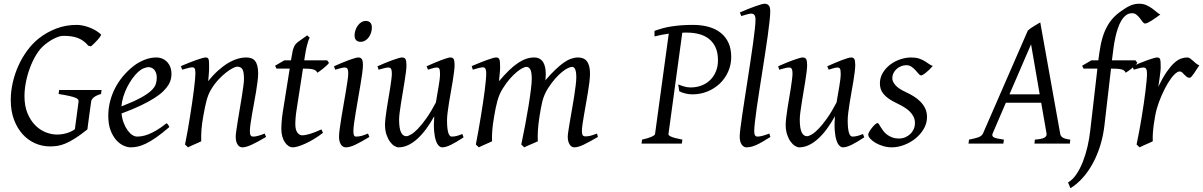

<svg xmlns="http://www.w3.org/2000/svg" viewBox="-20 -762 6385 1019"><path d="M516.1 -263.2Q489.7 -255.4 477.5 -244.9Q465.3 -234.4 463.9 -223.1Q461.9 -210 459 -188.7Q456.1 -167.5 453.1 -145.5Q450.2 -123.5 447.5 -104Q444.8 -84.5 443.8 -75.2Q406.7 -45.4 378.4 -27.6Q350.1 -9.8 327.1 -0.2Q304.2 9.3 284.4 12.2Q264.6 15.1 245.1 15.1Q204.6 15.1 167 -1.2Q129.4 -17.6 100.6 -49.1Q71.8 -80.6 54.4 -126.5Q37.1 -172.4 37.1 -231Q37.1 -277.3 47.9 -324.5Q58.6 -371.6 78.4 -414.8Q98.1 -458 125.5 -494.9Q152.8 -531.7 186 -558.1Q227.5 -590.8 278.3 -610.4Q329.1 -629.9 387.2 -629.9Q401.9 -629.9 418.9 -626.5Q436 -623 453.1 -616.7Q470.2 -610.4 486.3 -601.1Q502.4 -591.8 515.1 -580.1Q518.1 -577.6 512.7 -569.3Q507.3 -561 498.5 -551Q489.7 -541 479.7 -531.2Q469.7 -521.5 462.9 -516.1L449.2 -519Q436.5 -534.2 422.4 -544.4Q408.2 -554.7 391.8 -560.8Q375.5 -566.9 356.7 -569.3Q337.9 -571.8 315.9 -571.8Q297.4 -571.8 270.8 -559.1Q244.1 -546.4 217.8 -524.9Q192.9 -504.9 173.1 -472.7Q153.3 -440.4 139.2 -402.6Q125 -364.7 117.4 -325.4Q109.9 -286.1 109.9 -252Q109.9 -199.7 125.7 -161.4Q141.6 -123 166.5 -97.7Q191.4 -72.3 222.2 -60.1Q252.9 -47.9 283.2 -47.9Q309.6 -47.9 335 -55.7Q360.4 -63.5 377.4 -76.2L397 -223.1Q397.5 -228 395 -232.9Q392.6 -237.8 381.6 -242.7Q370.6 -247.6 349.1 -252.4Q327.6 -257.3 291 -263.2L293.9 -284.2H519Z M714.8 -381.8Q698.7 -367.2 683.3 -346.2Q668 -325.2 655.5 -300.8Q643.1 -276.4 634.8 -249.8Q626.5 -223.1 624.5 -197.3Q688.5 -222.2 725.8 -242.4Q763.2 -262.7 782.2 -280.8Q801.3 -298.8 806.6 -315.4Q812 -332 812 -349.1Q812 -364.3 808.1 -375.2Q804.2 -386.2 797.9 -392.8Q791.5 -399.4 783.4 -402.6Q775.4 -405.8 767.1 -405.8Q759.3 -405.8 744.1 -400.1Q729 -394.5 714.8 -381.8ZM890.1 -371.1Q890.1 -357.4 887 -342.3Q883.8 -327.1 873.8 -311Q863.8 -294.9 845.9 -277.3Q828.1 -259.8 798.6 -241Q769 -222.2 726.6 -201.9Q684.1 -181.6 625 -159.7Q627.9 -132.3 636.5 -109.9Q645 -87.4 656.5 -71.3Q668 -55.2 681.4 -46.1Q694.8 -37.1 708 -37.1Q718.3 -37.1 732.9 -39.3Q747.6 -41.5 766.8 -48.8Q786.1 -56.2 810.3 -70.3Q834.5 -84.5 863.8 -107.9Q869.1 -105 873.3 -98.4Q877.4 -91.8 878.9 -87.9Q838.9 -53.2 808.1 -32Q777.3 -10.7 753.2 0.7Q729 12.2 709.7 16.1Q690.4 20 672.9 20Q656.7 20 636.2 11Q615.7 2 597.7 -17.8Q579.6 -37.6 567.1 -69.6Q554.7 -101.6 554.7 -147.9Q554.7 -186 564 -222.9Q573.2 -259.8 590.6 -293.7Q607.9 -327.6 633.3 -357.9Q658.7 -388.2 690.9 -413.1Q702.1 -421.9 716.3 -429.9Q730.5 -438 745.8 -444.1Q761.2 -450.2 777.1 -453.6Q793 -457 808.1 -457Q829.1 -457 844.5 -449.5Q859.9 -441.9 870.1 -429.7Q880.4 -417.5 885.3 -402.1Q890.1 -386.7 890.1 -371.1Z M1392.1 -35.2Q1347.7 -8.8 1316.7 5.6Q1285.6 20 1267.1 20Q1250 20 1240.5 4.6Q1231 -10.7 1231 -37.1Q1231 -45.9 1234.1 -68.6Q1237.3 -91.3 1242.2 -121.6Q1247.1 -151.9 1252.9 -186Q1258.8 -220.2 1263.7 -251Q1268.6 -281.7 1271.7 -306.2Q1274.9 -330.6 1274.9 -341.8Q1274.9 -378.9 1267.1 -393.6Q1259.3 -408.2 1237.8 -408.2Q1231.4 -408.2 1215.6 -400.4Q1199.7 -392.6 1179.7 -377Q1159.7 -361.3 1137.9 -337.9Q1116.2 -314.5 1098.1 -283.2Q1084.5 -259.8 1075.9 -227.1Q1067.4 -194.3 1059.1 -147Q1051.3 -103.5 1049.1 -72.3Q1046.9 -41 1047.9 -12.2Q1041.5 -8.8 1032 -4.6Q1022.5 -0.5 1012.5 3.9Q1002.4 8.3 993.2 12.5Q983.9 16.6 978 20L961.9 4.9Q968.8 -27.3 975.3 -64.9Q981.9 -102.5 988 -140.4Q994.1 -178.2 999.5 -215.1Q1004.9 -252 1008.8 -283Q1012.7 -314 1014.9 -337.4Q1017.1 -360.8 1017.1 -372.1Q1017.1 -383.3 1015.9 -389.9Q1014.6 -396.5 1012.5 -399.7Q1010.3 -402.8 1006.8 -403.8Q1003.4 -404.8 999 -404.8Q994.6 -404.8 986.1 -402.8Q977.5 -400.9 968.8 -398.4Q958.5 -395.5 946.8 -392.1L939.9 -411.1Q960.4 -419.9 981.2 -428.2Q1002 -436.5 1020 -442.9Q1038.1 -449.2 1051.5 -453.1Q1064.9 -457 1070.8 -457Q1077.6 -457 1081.5 -454.8Q1085.4 -452.6 1087.2 -446.8Q1088.9 -440.9 1089.4 -430.2Q1089.8 -419.4 1089.8 -401.9Q1089.8 -396.5 1089.4 -387.2Q1088.9 -377.9 1088.1 -367.4Q1087.4 -356.9 1086.4 -346.9Q1085.4 -336.9 1085 -331.1Q1111.3 -364.3 1138.2 -388.2Q1165 -412.1 1190.9 -427.5Q1216.8 -442.9 1241 -450Q1265.1 -457 1287.1 -457Q1302.2 -457 1314.2 -452.6Q1326.2 -448.2 1334 -438.2Q1341.8 -428.2 1345.9 -411.9Q1350.1 -395.5 1350.1 -372.1Q1350.1 -355 1346.9 -329.6Q1343.8 -304.2 1338.9 -274.7Q1334 -245.1 1328.1 -213.9Q1322.3 -182.6 1317.4 -154.3Q1312.5 -126 1309.3 -102.8Q1306.2 -79.6 1306.2 -65.9Q1306.2 -49.3 1310.5 -43.2Q1314.9 -37.1 1323.7 -37.1Q1335 -37.1 1349.6 -41Q1364.3 -44.9 1384.8 -53.2Z M1694.3 -57.1Q1670.4 -38.6 1646.5 -24.2Q1622.6 -9.8 1601.1 0Q1579.6 9.8 1562.3 14.9Q1544.9 20 1534.2 20Q1522 20 1511 12.7Q1500 5.4 1491.5 -7.6Q1482.9 -20.5 1478 -38.6Q1473.1 -56.6 1473.1 -78.1Q1473.1 -87.4 1473.6 -96.7Q1474.1 -106 1474.9 -116Q1475.6 -126 1476.8 -137.2Q1478 -148.4 1480 -162.1L1517.6 -397.9H1447.3L1439.9 -413.1L1489.3 -441.9H1524.4L1527.3 -459Q1530.3 -479 1533.4 -492.2Q1536.6 -505.4 1540.8 -514.2Q1544.9 -522.9 1549.8 -528.6Q1554.7 -534.2 1561 -539.1L1610.4 -574.2L1624 -562Q1620.6 -557.6 1616.7 -546.4Q1613.3 -536.6 1608.6 -518.6Q1604 -500.5 1599.1 -470.2L1594.7 -441.9H1716.3L1726.1 -428.2Q1721.2 -421.4 1712.6 -413.3Q1704.1 -405.3 1694.8 -397.9Q1685.5 -390.6 1677 -384.5Q1668.5 -378.4 1664.1 -376Q1661.1 -382.8 1656 -387Q1650.9 -391.1 1642.1 -393.6Q1633.3 -396 1620.4 -397Q1607.4 -397.9 1589.4 -397.9H1587.9L1553.2 -173.8Q1551.8 -164.6 1550.5 -154.1Q1549.3 -143.6 1548.6 -134Q1547.9 -124.5 1547.6 -116.2Q1547.4 -107.9 1547.4 -103Q1547.4 -72.8 1558.3 -58.3Q1569.3 -43.9 1583 -43.9Q1600.1 -43.9 1624.8 -51.3Q1649.4 -58.6 1686 -75.2Z M1940.4 -35.2Q1917.5 -21.5 1899.2 -11.2Q1880.9 -1 1865.7 6.1Q1850.6 13.2 1838.4 16.6Q1826.2 20 1815.4 20Q1798.8 20 1789.1 4.6Q1779.3 -10.7 1779.3 -37.1Q1779.3 -51.8 1783 -78.9Q1786.6 -106 1792 -138.9Q1797.4 -171.9 1803.7 -207.8Q1810.1 -243.7 1815.4 -276.1Q1820.8 -308.6 1824.5 -333.7Q1828.1 -358.9 1828.1 -371.1Q1828.1 -382.3 1826.7 -388.9Q1825.2 -395.5 1822.8 -398.7Q1820.3 -401.9 1816.4 -402.8Q1812.5 -403.8 1808.1 -403.8Q1804.2 -403.8 1796.1 -402.1Q1788.1 -400.4 1779.8 -397.9Q1770.5 -395.5 1759.3 -392.1L1752.4 -410.2Q1772.9 -419.4 1793.2 -428Q1813.5 -436.5 1831.1 -442.9Q1848.6 -449.2 1861.8 -453.1Q1875 -457 1881.3 -457Q1895 -457 1900.6 -447.8Q1906.2 -438.5 1906.2 -416Q1906.2 -401.9 1902.6 -374.3Q1898.9 -346.7 1893.1 -312.5Q1887.2 -278.3 1880.9 -241Q1874.5 -203.6 1868.7 -169.4Q1862.8 -135.3 1859.1 -107.7Q1855.5 -80.1 1855.5 -65.9Q1855.5 -50.8 1858.6 -43.9Q1861.8 -37.1 1870.1 -37.1Q1885.3 -37.1 1899.2 -41Q1913.1 -44.9 1933.1 -53.2ZM1953.6 -616.2Q1953.6 -602.5 1949.5 -589.1Q1945.3 -575.7 1937.5 -564.7Q1929.7 -553.7 1918.5 -546.9Q1907.2 -540 1893.6 -540Q1878.4 -540 1870.1 -548.8Q1861.8 -557.6 1861.8 -574.2Q1861.8 -587.4 1866.2 -600.8Q1870.6 -614.3 1878.4 -625.5Q1886.2 -636.7 1897.2 -643.8Q1908.2 -650.9 1921.9 -650.9Q1937 -650.9 1945.3 -641.8Q1953.6 -632.8 1953.6 -616.2Z M2440.4 -33.2Q2400.9 -6.8 2373.3 6.6Q2345.7 20 2327.1 20Q2317.9 20 2308.8 11.5Q2299.8 2.9 2293.2 -16.6Q2286.6 -36.1 2283.9 -67.6Q2281.2 -99.1 2284.7 -145Q2264.6 -108.9 2242.4 -78.6Q2220.2 -48.3 2196.3 -26.4Q2172.4 -4.4 2147 7.8Q2121.6 20 2095.2 20Q2085.4 20 2073 12.5Q2060.5 4.9 2049.6 -10.3Q2038.6 -25.4 2031 -47.9Q2023.4 -70.3 2023.4 -100.1Q2023.4 -114.7 2026.1 -137.2Q2028.8 -159.7 2032.7 -185.5Q2036.6 -211.4 2041.5 -239.3Q2046.4 -267.1 2050.3 -292.5Q2054.2 -317.9 2056.9 -338.4Q2059.6 -358.9 2059.6 -371.1Q2059.6 -382.3 2058.1 -388.9Q2056.6 -395.5 2054 -398.7Q2051.3 -401.9 2047.6 -402.8Q2043.9 -403.8 2039.6 -403.8Q2035.2 -403.8 2026.9 -402.1Q2018.6 -400.4 2010.3 -397.9Q2000.5 -395.5 1989.3 -392.1L1983.4 -410.2Q2003.9 -419.4 2024.7 -428Q2045.4 -436.5 2063 -442.9Q2080.6 -449.2 2094 -453.1Q2107.4 -457 2113.3 -457Q2127.4 -457 2132.3 -447.8Q2137.2 -438.5 2137.2 -416Q2137.2 -401.9 2134.3 -378.9Q2131.3 -356 2127 -328.6Q2122.6 -301.3 2117.7 -272Q2112.8 -242.7 2108.4 -215.3Q2104 -188 2101.1 -165Q2098.1 -142.1 2098.1 -127.9Q2098.1 -81.1 2108.2 -60.1Q2118.2 -39.1 2136.2 -39.1Q2146 -39.1 2162.1 -48.6Q2178.2 -58.1 2198.7 -79.3Q2219.2 -100.6 2243.4 -134.8Q2267.6 -168.9 2293.5 -218.3Q2296.9 -239.3 2300.5 -260.5Q2304.2 -281.7 2307.6 -301.5Q2311 -321.3 2313.2 -339.1Q2315.4 -356.9 2315.4 -371.1Q2315.4 -382.3 2314.2 -388.9Q2313 -395.5 2310.5 -398.7Q2308.1 -401.9 2304.9 -402.8Q2301.8 -403.8 2297.4 -403.8Q2293 -403.8 2285.4 -402.1Q2277.8 -400.4 2270 -397.9Q2261.2 -395.5 2251.5 -392.1L2244.1 -410.2Q2264.6 -419.4 2284.7 -428Q2304.7 -436.5 2321.5 -442.9Q2338.4 -449.2 2351.1 -453.1Q2363.8 -457 2370.1 -457Q2383.8 -457 2388.2 -447.8Q2392.6 -438.5 2392.6 -416Q2392.6 -401.9 2389.6 -379.2Q2386.7 -356.4 2382.3 -329.3Q2377.9 -302.2 2372.6 -272.7Q2367.2 -243.2 2362.8 -215.6Q2358.4 -188 2355.5 -164.1Q2352.5 -140.1 2352.5 -124Q2352.5 -79.6 2358.9 -58.3Q2365.2 -37.1 2377.4 -37.1Q2390.1 -37.1 2403.1 -40.3Q2416 -43.5 2433.6 -50.8Z M3153.3 -35.2Q3107.9 -8.8 3078.1 5.6Q3048.3 20 3027.3 20Q3013.2 20 3003.2 4.6Q2993.2 -10.7 2993.2 -37.1Q2993.2 -45.9 2996.6 -67.9Q3000 -89.8 3004.9 -119.4Q3009.8 -148.9 3015.9 -182.6Q3022 -216.3 3026.9 -248.3Q3031.7 -280.3 3035.2 -307.6Q3038.6 -335 3038.6 -351.1Q3038.6 -381.3 3032.5 -394.3Q3026.4 -407.2 3017.6 -407.2Q3008.3 -407.2 2994.1 -400.6Q2980 -394 2962.9 -380.1Q2945.8 -366.2 2926.5 -344.5Q2907.2 -322.8 2888.2 -293Q2877.4 -275.9 2870.4 -259.3Q2863.3 -242.7 2858.6 -224.9Q2854 -207 2850.6 -187.3Q2847.2 -167.5 2843.3 -144Q2836.4 -99.6 2834.7 -67.9Q2833 -36.1 2834.5 -12.2Q2827.6 -8.8 2817.9 -4.6Q2808.1 -0.5 2797.9 3.9Q2787.6 8.3 2778.1 12.5Q2768.6 16.6 2762.2 20L2746.6 4.9Q2757.3 -44.9 2767.3 -98.6Q2777.3 -152.3 2785.2 -200.4Q2793 -248.5 2797.6 -286.1Q2802.2 -323.7 2802.2 -341.8Q2802.2 -378.9 2794.7 -393.1Q2787.1 -407.2 2773.4 -407.2Q2767.1 -407.2 2753.9 -400.9Q2740.7 -394.5 2723.6 -380.6Q2706.5 -366.7 2687.3 -345.2Q2668 -323.7 2649.4 -293.9Q2639.2 -278.3 2632.1 -261.7Q2625 -245.1 2619.9 -226.8Q2614.7 -208.5 2610.6 -188Q2606.4 -167.5 2602.5 -144Q2594.7 -99.6 2592.5 -67.6Q2590.3 -35.6 2591.3 -12.2Q2585 -8.8 2575.4 -4.6Q2565.9 -0.5 2555.9 3.9Q2545.9 8.3 2536.6 12.5Q2527.3 16.6 2521.5 20L2505.4 4.9Q2512.2 -29.3 2518.8 -66.7Q2525.4 -104 2531.5 -141.1Q2537.6 -178.2 2543 -213.6Q2548.3 -249 2552.2 -279.3Q2556.2 -309.6 2558.3 -333.3Q2560.5 -356.9 2560.5 -371.1Q2560.5 -382.3 2559.1 -388.9Q2557.6 -395.5 2554.9 -399.2Q2552.2 -402.8 2548.8 -403.8Q2545.4 -404.8 2541.5 -404.8Q2536.6 -404.8 2528.1 -402.8Q2519.5 -400.9 2510.7 -398.4Q2500.5 -395.5 2489.3 -392.1L2483.4 -411.1Q2503.9 -419.9 2524.4 -428.2Q2544.9 -436.5 2562.5 -442.9Q2580.1 -449.2 2593.3 -453.1Q2606.4 -457 2612.3 -457Q2619.6 -457 2624 -454.6Q2628.4 -452.1 2630.6 -446Q2632.8 -439.9 2633.5 -429Q2634.3 -418 2634.3 -400.9Q2634.3 -395.5 2633.5 -387.5Q2632.8 -379.4 2632.1 -369.9Q2631.3 -360.4 2630.1 -350.1Q2628.9 -339.8 2628.4 -331.1Q2657.2 -365.2 2682.4 -389.4Q2707.5 -413.6 2730.2 -428.5Q2752.9 -443.4 2773.7 -450.2Q2794.4 -457 2814.5 -457Q2832.5 -457 2844.7 -449.7Q2856.9 -442.4 2863.8 -430.2Q2870.6 -418 2873.5 -402.6Q2876.5 -387.2 2876.5 -371.1Q2876.5 -361.8 2876 -354.2Q2875.5 -346.7 2874.5 -335.9Q2902.8 -368.7 2926.8 -391.6Q2950.7 -414.6 2971.4 -429.2Q2992.2 -443.8 3011 -450.4Q3029.8 -457 3048.3 -457Q3062.5 -457 3074.2 -452.4Q3085.9 -447.8 3094.2 -437.5Q3102.5 -427.2 3106.9 -410.9Q3111.3 -394.5 3111.3 -371.1Q3111.3 -352.5 3108.2 -326.4Q3105 -300.3 3100.1 -271Q3095.2 -241.7 3089.8 -210.9Q3084.5 -180.2 3079.6 -152.6Q3074.7 -125 3071.5 -102.3Q3068.4 -79.6 3068.4 -65.9Q3068.4 -49.3 3073.2 -43.7Q3078.1 -38.1 3086.4 -38.1Q3100.6 -38.1 3114.5 -41.7Q3128.4 -45.4 3148.4 -53.2Z M3860.8 -460Q3860.8 -418.5 3844.7 -382.1Q3828.6 -345.7 3800.5 -318.8Q3772.5 -292 3734.9 -276.6Q3697.3 -261.2 3654.8 -261.2Q3636.2 -261.2 3617.2 -265.9Q3598.1 -270.5 3585 -277.8L3579.6 -314Q3596.2 -307.1 3612.5 -302.5Q3628.9 -297.9 3644.5 -297.9Q3676.8 -297.9 3703.6 -308.3Q3730.5 -318.8 3749.8 -337.9Q3769 -356.9 3779.8 -383.5Q3790.5 -410.2 3790.5 -441.9Q3790.5 -482.9 3777.3 -511Q3764.2 -539.1 3741.7 -556.4Q3719.2 -573.7 3689.5 -581.3Q3659.7 -588.9 3627 -588.9H3613.8Q3607.4 -588.9 3601.1 -588.4L3527.8 -50.8Q3526.9 -47.9 3529.8 -44.4Q3532.7 -41 3541 -37.1Q3549.3 -33.2 3564 -29.3Q3578.6 -25.4 3601.6 -21L3598.6 0H3384.8L3387.7 -21Q3418.5 -27.8 3437 -35.9Q3455.6 -43.9 3456.5 -50.8L3529.3 -583.5Q3512.2 -581.1 3493.7 -577.6Q3475.1 -574.2 3453.6 -568.8V-598.1Q3474.1 -605.5 3495.8 -611.6Q3517.6 -617.7 3542.5 -621.6Q3567.4 -625.5 3595.9 -627.7Q3624.5 -629.9 3657.7 -629.9Q3704.6 -629.9 3742.2 -619.1Q3779.8 -608.4 3806.2 -586.9Q3832.5 -565.4 3846.7 -533.7Q3860.8 -502 3860.8 -460Z M4068.8 -35.2Q4044.9 -20 4026.6 -9.5Q4008.3 1 3993.4 7.6Q3978.5 14.2 3965.8 17.1Q3953.1 20 3940.9 20Q3927.2 20 3916.5 5.4Q3905.8 -9.3 3905.8 -38.1Q3905.8 -50.3 3909.4 -79.6Q3913.1 -108.9 3918.9 -149.4Q3924.8 -189.9 3932.4 -238.5Q3939.9 -287.1 3947.8 -337.9Q3955.6 -388.7 3963.1 -438.5Q3970.7 -488.3 3976.6 -531.2Q3982.4 -574.2 3986.1 -607.2Q3989.7 -640.1 3989.7 -657.2Q3989.7 -668.5 3987.5 -675Q3985.4 -681.6 3981.9 -684.8Q3978.5 -688 3973.9 -689Q3969.2 -689.9 3964.8 -689.9Q3960.9 -689.9 3952.4 -687.7Q3943.8 -685.5 3935.5 -683.1Q3925.8 -680.2 3914.1 -676.8L3906.7 -695.8Q3927.2 -705.1 3948 -713.4Q3968.8 -721.7 3986.6 -728Q4004.4 -734.4 4018.1 -738.3Q4031.7 -742.2 4038.1 -742.2Q4051.8 -742.2 4059.8 -733.4Q4067.9 -724.6 4067.9 -702.1Q4067.9 -683.1 4064.2 -649.4Q4060.5 -615.7 4054.7 -572.5Q4048.8 -529.3 4041 -479.7Q4033.2 -430.2 4025.4 -379.4Q4017.6 -328.6 4009.8 -279.5Q4002 -230.5 3996.1 -188.5Q3990.2 -146.5 3986.6 -114.5Q3982.9 -82.5 3982.9 -65.9Q3982.9 -49.3 3987.5 -43.2Q3992.2 -37.1 4000 -37.1Q4011.2 -37.1 4026.1 -41Q4041 -44.9 4063 -53.2Z M4566.9 -33.2Q4527.3 -6.8 4499.8 6.6Q4472.2 20 4453.6 20Q4444.3 20 4435.3 11.5Q4426.3 2.9 4419.7 -16.6Q4413.1 -36.1 4410.4 -67.6Q4407.7 -99.1 4411.1 -145Q4391.1 -108.9 4368.9 -78.6Q4346.7 -48.3 4322.8 -26.4Q4298.8 -4.4 4273.4 7.8Q4248 20 4221.7 20Q4211.9 20 4199.5 12.5Q4187 4.9 4176 -10.3Q4165 -25.4 4157.5 -47.9Q4149.9 -70.3 4149.9 -100.1Q4149.9 -114.7 4152.6 -137.2Q4155.3 -159.7 4159.2 -185.5Q4163.1 -211.4 4168 -239.3Q4172.9 -267.1 4176.8 -292.5Q4180.7 -317.9 4183.3 -338.4Q4186 -358.9 4186 -371.1Q4186 -382.3 4184.6 -388.9Q4183.1 -395.5 4180.4 -398.7Q4177.7 -401.9 4174.1 -402.8Q4170.4 -403.8 4166 -403.8Q4161.6 -403.8 4153.3 -402.1Q4145 -400.4 4136.7 -397.9Q4127 -395.5 4115.7 -392.1L4109.9 -410.2Q4130.4 -419.4 4151.1 -428Q4171.9 -436.5 4189.5 -442.9Q4207 -449.2 4220.5 -453.1Q4233.9 -457 4239.7 -457Q4253.9 -457 4258.8 -447.8Q4263.7 -438.5 4263.7 -416Q4263.7 -401.9 4260.7 -378.9Q4257.8 -356 4253.4 -328.6Q4249 -301.3 4244.1 -272Q4239.3 -242.7 4234.9 -215.3Q4230.5 -188 4227.5 -165Q4224.6 -142.1 4224.6 -127.9Q4224.6 -81.1 4234.6 -60.1Q4244.6 -39.1 4262.7 -39.1Q4272.5 -39.1 4288.6 -48.6Q4304.7 -58.1 4325.2 -79.3Q4345.7 -100.6 4369.9 -134.8Q4394 -168.9 4419.9 -218.3Q4423.3 -239.3 4427 -260.5Q4430.7 -281.7 4434.1 -301.5Q4437.5 -321.3 4439.7 -339.1Q4441.9 -356.9 4441.9 -371.1Q4441.9 -382.3 4440.7 -388.9Q4439.5 -395.5 4437 -398.7Q4434.6 -401.9 4431.4 -402.8Q4428.2 -403.8 4423.8 -403.8Q4419.4 -403.8 4411.9 -402.1Q4404.3 -400.4 4396.5 -397.9Q4387.7 -395.5 4377.9 -392.1L4370.6 -410.2Q4391.1 -419.4 4411.1 -428Q4431.2 -436.5 4448 -442.9Q4464.8 -449.2 4477.5 -453.1Q4490.2 -457 4496.6 -457Q4510.3 -457 4514.6 -447.8Q4519 -438.5 4519 -416Q4519 -401.9 4516.1 -379.2Q4513.2 -356.4 4508.8 -329.3Q4504.4 -302.2 4499 -272.7Q4493.7 -243.2 4489.3 -215.6Q4484.9 -188 4481.9 -164.1Q4479 -140.1 4479 -124Q4479 -79.6 4485.4 -58.3Q4491.7 -37.1 4503.9 -37.1Q4516.6 -37.1 4529.5 -40.3Q4542.5 -43.5 4560.1 -50.8Z M4930.7 -412.1Q4920.9 -400.9 4911.4 -391.8Q4901.9 -382.8 4893.6 -376Q4885.3 -369.1 4878.7 -365.5Q4872.1 -361.8 4868.7 -361.8Q4862.3 -361.8 4855.2 -370.4Q4848.1 -378.9 4839.1 -388.9Q4830.1 -398.9 4818.1 -407.5Q4806.2 -416 4790 -416Q4776.4 -416 4763.2 -410.9Q4750 -405.8 4739.5 -396.7Q4729 -387.7 4722.4 -374.8Q4715.8 -361.8 4715.8 -346.2Q4715.8 -329.1 4732.2 -310.1Q4748.5 -291 4788.1 -272.9Q4808.1 -263.7 4828.1 -251.5Q4848.1 -239.3 4864 -223.4Q4879.9 -207.5 4889.9 -187.3Q4899.9 -167 4899.9 -141.1Q4899.9 -107.4 4882.6 -77.9Q4865.2 -48.3 4838.1 -26.6Q4811 -4.9 4777.8 7.6Q4744.6 20 4712.9 20Q4689.9 20 4667.5 13.4Q4645 6.8 4627.4 -3.4Q4609.9 -13.7 4598.9 -25.6Q4587.9 -37.6 4587.9 -47.9Q4587.9 -53.2 4593.8 -63.5Q4599.6 -73.7 4607.7 -83.7Q4615.7 -93.8 4624 -101.3Q4632.3 -108.9 4637.7 -108.9Q4641.1 -108.9 4644.8 -102.8Q4648.4 -96.7 4654.1 -87.6Q4659.7 -78.6 4667.5 -67.9Q4675.3 -57.1 4687 -48.1Q4698.7 -39.1 4714.6 -33Q4730.5 -26.9 4752 -26.9Q4769 -26.9 4784.4 -33.4Q4799.8 -40 4811.3 -51Q4822.8 -62 4829.3 -76.9Q4835.9 -91.8 4835.9 -108.9Q4835.9 -127.9 4828.1 -143.3Q4820.3 -158.7 4807.4 -171.1Q4794.4 -183.6 4777.3 -193.8Q4760.3 -204.1 4741.7 -212.9Q4715.8 -225.1 4698.2 -237.3Q4680.7 -249.5 4669.9 -262.2Q4659.2 -274.9 4654.5 -289.1Q4649.9 -303.2 4649.9 -318.8Q4649.9 -349.6 4665 -375Q4680.2 -400.4 4704.1 -418.7Q4728 -437 4757.6 -447Q4787.1 -457 4815.9 -457Q4840.8 -457 4857.9 -451.2Q4875 -445.3 4887.9 -437.5Q4900.9 -429.7 4910.6 -422.4Q4920.4 -415 4930.7 -412.1Z M5318.4 -216.8 5248.5 -54.2Q5241.7 -39.1 5256.1 -32.5Q5270.5 -25.9 5308.1 -21L5305.2 0H5120.1L5123 -21Q5153.8 -26.9 5172.4 -33.4Q5190.9 -40 5197.3 -54.2L5435.1 -600.1Q5441.4 -606 5450.2 -612.1Q5459 -618.2 5468.3 -623.8Q5477.5 -629.4 5486.1 -634.5Q5494.6 -639.6 5501 -643.1L5606.4 -54.2Q5607.4 -47.4 5610.1 -42.2Q5612.8 -37.1 5618.7 -33Q5624.5 -28.8 5634.5 -25.9Q5644.5 -22.9 5660.2 -21L5658.2 0H5470.2L5472.2 -21Q5506.8 -23.4 5522 -31Q5537.1 -38.6 5534.2 -54.2L5505.9 -216.8ZM5498 -261.2 5452.1 -526.9 5337.4 -261.2Z M6138.2 -685.1Q6127.9 -677.7 6116.2 -669.2Q6104.5 -660.6 6093.3 -653.6Q6082 -646.5 6072.5 -641.8Q6063 -637.2 6057.1 -637.2Q6050.8 -637.2 6044.4 -645.8Q6038.1 -654.3 6030.3 -664.6Q6022.5 -674.8 6012.2 -683.3Q6002 -691.9 5988.3 -691.9Q5969.7 -691.9 5955.6 -680.9Q5941.4 -669.9 5930.7 -651.6Q5919.9 -633.3 5912.1 -609.6Q5904.3 -585.9 5898.9 -560.5Q5893.6 -535.2 5890.1 -510.3Q5886.7 -485.4 5884.3 -464.8L5881.3 -441.9H6006.3L6016.1 -428.2Q6011.2 -421.4 6002.9 -413.3Q5994.6 -405.3 5985.4 -397.9Q5976.1 -390.6 5967.5 -384.5Q5959 -378.4 5954.1 -376Q5951.7 -382.8 5946.5 -387Q5941.4 -391.1 5932.6 -393.6Q5923.8 -396 5910.6 -397Q5897.5 -397.9 5879.4 -397.9H5876.5L5841.3 -94.2Q5835 -40.5 5819.6 9.5Q5804.2 59.6 5781 102.8Q5757.8 146 5727.5 180.4Q5697.3 214.8 5661.1 236.8L5648.4 206.1Q5672.9 192.4 5692.6 163.1Q5712.4 133.8 5727.3 95.7Q5742.2 57.6 5752 14.9Q5761.7 -27.8 5766.1 -67.9L5804.2 -397.9H5730.5L5723.1 -413.1L5772.5 -441.9H5809.1Q5814 -481 5820.6 -517.1Q5827.1 -553.2 5839.1 -585.4Q5851.1 -617.7 5870.8 -645.8Q5890.6 -673.8 5921.4 -696.8Q5934.6 -706.1 5946.8 -714.4Q5959 -722.7 5971.7 -729Q5984.4 -735.4 5997.8 -738.8Q6011.2 -742.2 6026.4 -742.2Q6047.9 -742.2 6065.2 -734.1Q6082.5 -726.1 6096.2 -716.1Q6109.9 -706.1 6120.4 -696.8Q6130.9 -687.5 6138.2 -685.1Z M6345.2 -415Q6339.4 -407.2 6332.3 -396Q6325.2 -384.8 6318.1 -374.3Q6311 -363.8 6304.7 -356.4Q6298.3 -349.1 6293.5 -349.1Q6284.2 -349.1 6277.6 -354.5Q6271 -359.9 6265.4 -366Q6259.8 -372.1 6254.2 -377.4Q6248.5 -382.8 6241.2 -382.8Q6228.5 -382.8 6211.7 -365.5Q6194.8 -348.1 6178 -320.1Q6161.1 -292 6145.8 -257.1Q6130.4 -222.2 6120.1 -187Q6114.7 -168.5 6110.6 -146.2Q6106.4 -124 6103.3 -100.6Q6100.1 -77.1 6098.6 -54.4Q6097.2 -31.7 6098.1 -12.2Q6091.8 -8.8 6082.3 -4.6Q6072.8 -0.5 6062.7 3.9Q6052.7 8.3 6043.5 12.5Q6034.2 16.6 6028.3 20L6012.2 4.9Q6019.5 -29.8 6026.4 -66.9Q6033.2 -104 6039.3 -140.9Q6045.4 -177.7 6050.5 -212.9Q6055.7 -248 6059.3 -278.3Q6063 -308.6 6065.2 -332.5Q6067.4 -356.4 6067.4 -371.1Q6067.4 -382.3 6065.7 -388.9Q6064 -395.5 6061.3 -398.7Q6058.6 -401.9 6054.9 -402.8Q6051.3 -403.8 6047.4 -403.8Q6042.5 -403.8 6034.2 -402.1Q6025.9 -400.4 6017.6 -397.9Q6007.8 -395.5 5997.1 -392.1L5990.2 -410.2Q6010.7 -419.4 6031.5 -428Q6052.2 -436.5 6070.3 -442.9Q6088.4 -449.2 6101.8 -453.1Q6115.2 -457 6121.1 -457Q6127.9 -457 6131.8 -454.6Q6135.7 -452.1 6137.5 -446Q6139.2 -439.9 6139.6 -429Q6140.1 -418 6140.1 -400.9Q6140.1 -395.5 6138.7 -382.8Q6137.2 -370.1 6135.3 -355.2Q6133.3 -340.3 6131.1 -325.7Q6128.9 -311 6127.4 -301.8Q6150.9 -350.1 6171.9 -380.4Q6192.9 -410.6 6211.7 -427.7Q6230.5 -444.8 6247.6 -450.9Q6264.6 -457 6280.3 -457Q6289.1 -457 6296.1 -452.1Q6303.2 -447.3 6310.5 -440.4Q6317.9 -433.6 6326.2 -426.5Q6334.5 -419.4 6345.2 -415Z"/></svg>

Font: Gentium Plus Afr
Style: Italic
Weight: 400
Italic angle: -8°
Designer: J. Victor Gaultney, Annie Olsen, Iska Routamaa, Becca Hirsbrunner
Foundry: SIL International
Version: Version 5.000